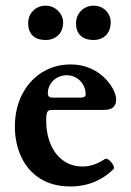

<svg xmlns="http://www.w3.org/2000/svg" viewBox="-20 -655 467 686"><path d="M33.2 -203.1Q33.2 -267.1 59.1 -317.6Q85 -368.2 130.4 -396.5Q175.8 -424.8 232.9 -424.8Q271 -424.8 304.4 -410.2Q337.9 -395.5 362.8 -367.2Q379.4 -347.7 387.2 -330.1Q395 -312.5 395 -298.8Q395 -262.2 351.1 -262.2H163.1Q153.3 -262.2 149.2 -255.1Q145 -248 145 -224.6Q145 -178.2 160.4 -140.9Q175.8 -103.5 205.3 -81.8Q234.9 -60.1 274.9 -60.1Q295.9 -60.1 314.9 -66.7Q334 -73.2 355 -86.9Q360.4 -90.3 369.4 -83.3Q378.4 -76.2 384 -65.9Q389.6 -55.7 386.2 -51.8Q358.4 -22.5 318.6 -5.6Q278.8 11.2 231 11.2Q168.5 11.2 123.8 -16.8Q79.1 -44.9 56.2 -93.8Q33.2 -142.6 33.2 -203.1ZM268.1 -306.2Q286.1 -306.2 286.1 -317.9Q286.1 -336.4 277.1 -352.1Q268.1 -367.7 252.7 -377Q237.3 -386.2 218.3 -386.2Q200.2 -386.2 184.6 -377.7Q168.9 -369.1 159.9 -354.2Q150.9 -339.4 150.9 -321.3Q150.9 -313.5 155 -309.8Q159.2 -306.2 168.9 -306.2ZM80.6 -570.8Q80.6 -599.1 98.6 -616.9Q116.7 -634.8 143.6 -634.8Q161.1 -634.8 175.3 -626Q189.5 -617.2 197.5 -603.5Q205.6 -589.8 205.6 -576.2Q205.6 -545.9 188 -529.1Q170.4 -512.2 143.6 -512.2Q111.8 -512.2 96.2 -528.3Q80.6 -544.4 80.6 -570.8ZM251.5 -570.8Q251.5 -589.4 260 -604Q268.6 -618.7 283 -626.7Q297.4 -634.8 314.5 -634.8Q332.5 -634.8 346.4 -626.5Q360.4 -618.2 367.9 -604.7Q375.5 -591.3 375.5 -576.2Q375.5 -545.9 358.6 -529.1Q341.8 -512.2 314.5 -512.2Q283.2 -512.2 267.3 -528.3Q251.5 -544.4 251.5 -570.8Z"/></svg>

Font: JuniusX
Style: Bold
Weight: 700
Designer: Peter S. Baker
Foundry: Briery Creek Software
Version: Version 1.004